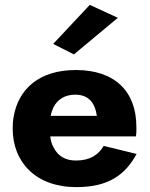

<svg xmlns="http://www.w3.org/2000/svg" viewBox="-20 -757 613 787"><path d="M463 -684 348 -737 198 -577 283 -534ZM405 -159C383 -121 347 -99 291 -99C251 -99 218 -115 199 -154C192 -166 188 -181 186 -198H537C540 -214 539 -229 539 -237C539 -382 451 -470 291 -470C141 -470 56 -393 36 -279C33 -263 32 -247 32 -230C32 -92 127 10 293 10C427 10 494 -42 540 -126ZM188 -282C190 -295 194 -306 199 -317C216 -350 247 -369 288 -369C342 -369 369 -337 377 -282Z"/></svg>

Font: Jost
Style: Bold
Weight: 700
Version: Version 3.710